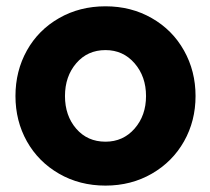

<svg xmlns="http://www.w3.org/2000/svg" viewBox="-20 -579 663 606"><path d="M313 6.8Q231.4 6.8 166.3 -30.8Q101.1 -68.4 64.9 -132.8Q28.8 -197.3 28.8 -275.9Q28.8 -355 64.9 -419.7Q101.1 -484.4 166.3 -521.7Q231.4 -559.1 313 -559.1Q394 -559.1 459.2 -521.7Q524.4 -484.4 560.8 -419.4Q597.2 -354.5 597.2 -275.9Q597.2 -197.3 560.8 -132.8Q524.4 -68.4 459.2 -30.8Q394 6.8 313 6.8ZM313 -131.8Q368.7 -131.8 404.8 -173.1Q440.9 -214.4 440.9 -275.9Q440.9 -337.4 404.8 -379.2Q368.7 -420.9 313 -420.9Q256.3 -420.9 220.7 -379.4Q185.1 -337.9 185.1 -275.9Q185.1 -213.9 220.5 -172.9Q255.9 -131.8 313 -131.8Z"/></svg>

Font: Oakes Grotesk Bold
Style: Regular
Weight: 700
Designer: Samuel Oakes
Foundry: Samuel Oakes
Version: Version 1.000;PS 001.000;hotconv 1.0.88;makeotf.lib2.5.64775